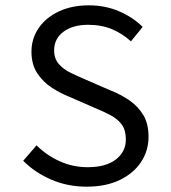

<svg xmlns="http://www.w3.org/2000/svg" viewBox="-20 -688 640 720"><path d="M305 12Q233 12 172 -14.5Q111 -41 67 -85L117 -143Q154 -106 203.5 -83.5Q253 -61 309 -61Q377 -61 414.5 -90Q452 -119 452 -165Q452 -200 436.5 -221Q421 -242 394.5 -256Q368 -270 334 -284L240 -325Q207 -338 174.5 -359Q142 -380 120 -413Q98 -446 98 -494Q98 -544 125.5 -583.5Q153 -623 201.5 -645.5Q250 -668 313 -668Q375 -668 427 -645.5Q479 -623 515 -587L471 -533Q439 -562 400 -578.5Q361 -595 310 -595Q253 -595 218 -569Q183 -543 183 -499Q183 -468 200.5 -448Q218 -428 245 -415Q272 -402 300 -390L392 -350Q433 -334 465.5 -311.5Q498 -289 517.5 -256.5Q537 -224 537 -175Q537 -123 509 -80.5Q481 -38 429 -13Q377 12 305 12Z"/></svg>

Font: SauceCodePro NFM
Style: Regular
Weight: 400
Monospace: yes
Designer: Paul D. Hunt, Teo Tuominen
Foundry: Adobe
Version: Version 2.042;hotconv 1.1.0;makeotfexe 2.6.0;Nerd Fonts 3.3.